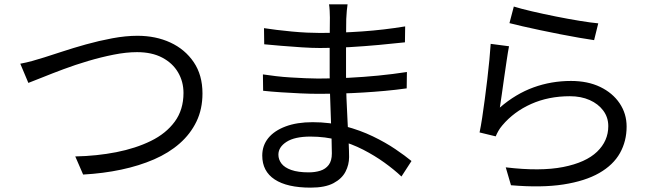

<svg xmlns="http://www.w3.org/2000/svg" viewBox="-20 -814 3040 880"><path d="M73 -522Q100 -527 127.5 -534.5Q155 -542 183 -551Q215 -561 265 -577.5Q315 -594 374 -610.5Q433 -627 494.5 -638.5Q556 -650 610 -650Q694 -650 761 -619Q828 -588 868 -529Q908 -470 908 -386Q908 -314 880.5 -257Q853 -200 803.5 -156.5Q754 -113 686 -83.5Q618 -54 535.5 -36.5Q453 -19 361 -14L325 -97Q424 -99 513 -116.5Q602 -134 671.5 -168Q741 -202 781 -256.5Q821 -311 821 -388Q821 -440 796 -482.5Q771 -525 723.5 -550Q676 -575 608 -575Q559 -575 501 -563.5Q443 -552 384 -534.5Q325 -517 271.5 -497Q218 -477 176 -460Q134 -443 110 -434Z M1573 -794Q1571 -781 1569.5 -765Q1568 -749 1567 -727Q1567 -712 1566.5 -682Q1566 -652 1566 -614.5Q1566 -577 1566 -539Q1566 -501 1566 -469Q1566 -419 1568 -364Q1570 -309 1573 -257Q1576 -205 1578 -162Q1580 -119 1580 -94Q1580 -59 1563.5 -27Q1547 5 1508.5 25.5Q1470 46 1404 46Q1296 46 1239 8.5Q1182 -29 1182 -101Q1182 -147 1209.5 -181Q1237 -215 1289 -234.5Q1341 -254 1413 -254Q1492 -254 1561.5 -235.5Q1631 -217 1689 -189Q1747 -161 1792 -130.5Q1837 -100 1866 -76L1820 -5Q1786 -37 1741.5 -69Q1697 -101 1644.5 -128Q1592 -155 1531.5 -171.5Q1471 -188 1403 -188Q1331 -188 1293.5 -164Q1256 -140 1256 -105Q1256 -83 1270 -64.5Q1284 -46 1315 -35Q1346 -24 1395 -24Q1424 -24 1448 -31.5Q1472 -39 1486.5 -58Q1501 -77 1501 -111Q1501 -140 1499.5 -186.5Q1498 -233 1496 -285.5Q1494 -338 1492.5 -387Q1491 -436 1491 -469Q1491 -503 1491 -538.5Q1491 -574 1491 -609Q1491 -644 1491.5 -676Q1492 -708 1492 -734Q1492 -746 1491 -765Q1490 -784 1488 -794ZM1190 -685Q1215 -681 1248 -677Q1281 -673 1317.5 -669.5Q1354 -666 1387.5 -664.5Q1421 -663 1446 -663Q1541 -663 1640.5 -670Q1740 -677 1837 -693L1836 -620Q1781 -614 1716 -608Q1651 -602 1582.5 -598Q1514 -594 1447 -594Q1412 -594 1364 -597Q1316 -600 1269.5 -604Q1223 -608 1191 -611ZM1185 -473Q1212 -469 1245 -465Q1278 -461 1313 -459Q1348 -457 1380 -455.5Q1412 -454 1437 -454Q1510 -454 1578.5 -457.5Q1647 -461 1713.5 -467.5Q1780 -474 1845 -484L1844 -409Q1794 -402 1744.5 -397.5Q1695 -393 1645.5 -390Q1596 -387 1544.5 -385.5Q1493 -384 1436 -384Q1402 -384 1357.5 -386Q1313 -388 1267.5 -391Q1222 -394 1186 -398Z M2335 -784Q2367 -774 2418.5 -762Q2470 -750 2527.5 -738.5Q2585 -727 2637 -718.5Q2689 -710 2722 -707L2703 -630Q2675 -634 2634.5 -641Q2594 -648 2548 -657Q2502 -666 2457 -675.5Q2412 -685 2375 -693.5Q2338 -702 2315 -708ZM2313 -602Q2308 -576 2302.5 -538.5Q2297 -501 2291 -460Q2285 -419 2280 -382Q2275 -345 2271 -321Q2344 -384 2425.5 -413.5Q2507 -443 2597 -443Q2674 -443 2731 -415.5Q2788 -388 2820 -340.5Q2852 -293 2852 -234Q2852 -167 2821.5 -112.5Q2791 -58 2726.5 -21Q2662 16 2562 31.5Q2462 47 2322 35L2298 -47Q2457 -28 2561 -48.5Q2665 -69 2716.5 -118.5Q2768 -168 2768 -236Q2768 -276 2745 -307Q2722 -338 2682.5 -355.5Q2643 -373 2592 -373Q2494 -373 2414.5 -337.5Q2335 -302 2282 -239Q2271 -226 2264 -213.5Q2257 -201 2252 -189L2178 -207Q2184 -235 2190 -274.5Q2196 -314 2202 -359.5Q2208 -405 2213.5 -451Q2219 -497 2223 -539.5Q2227 -582 2229 -613Z"/></svg>

Font: Farlight84_Sys_V01
Style: Regular
Weight: 400
Designer: Ryoko NISHIZUKA  (kana, bopomofo & ideographs); Paul D. Hunt (Latin, Greek & Cyrillic); Sandoll Communications , Soo-you
Foundry: Adobe
Version: Version 2.004;October 29, 2024;FontCreator 14.0.0.2814 64-bi